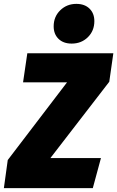

<svg xmlns="http://www.w3.org/2000/svg" viewBox="-51 -971 605 991"><path d="M-31 0 -11 -145 295 -546H68L90 -696H534L513 -549L209 -155H470L428 0ZM226 -835Q226 -885 260 -918Q294 -951 343 -951Q386 -951 411 -926.5Q436 -902 436 -862Q436 -812 402.5 -779Q369 -746 319 -746Q276 -746 251 -770.5Q226 -795 226 -835Z"/></svg>

Font: Fira Sans Condensed Black
Style: Italic
Weight: 900
Width: 3
Italic angle: -8°
Designer: Carrois Corporate & Edenspiekermann AG
Foundry: Carrois Corporate GbR & Edenspiekermann AG
Version: Version 4.203